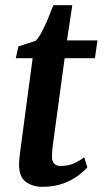

<svg xmlns="http://www.w3.org/2000/svg" viewBox="-20 -711 396 741"><path d="M188 -181Q185.5 -164.5 184 -152Q182.5 -139.5 181.5 -129Q180.5 -118.5 180.5 -107Q180.5 -89 189 -79.8Q197.5 -70.5 214 -70.5Q244 -70.5 266.2 -80.8Q288.5 -91 305 -104.5L317 -65Q304.5 -50.5 281.2 -33Q258 -15.5 223.8 -2.8Q189.5 10 143 10Q106 10 79.8 -9.2Q53.5 -28.5 53.5 -75.5Q53.5 -80 53.8 -86Q54 -92 55.2 -102.2Q56.5 -112.5 58.2 -128.5Q60 -144.5 63.5 -168.5L106 -486.5H41L51 -532L117.5 -553.5Q129.5 -565 142 -589.2Q154.5 -613.5 166 -641Q177.5 -668.5 186 -691H259L238.5 -555H356L346.5 -486.5H229.5Z"/></svg>

Font: Merriweather Light 18pt SemiBold
Style: Italic
Weight: 600
Italic angle: -7.8°
Version: Version 2.101